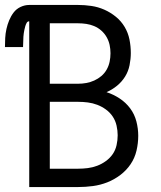

<svg xmlns="http://www.w3.org/2000/svg" viewBox="-30 -755 650 775"><path d="M88 0V-669Q81 -669 77.5 -662.5Q74 -656 72 -649Q70 -642 68.5 -635Q67 -628 66 -621Q65 -614 64.5 -607Q64 -600 64 -593Q64 -586 63.5 -579Q63 -572 63 -565H-10Q-10 -583 -9 -601.5Q-8 -620 -4 -638Q0 -656 7 -673Q14 -690 25 -704.5Q36 -719 53 -727Q70 -735 88 -735H285Q312 -735 339 -731Q366 -727 391 -716Q416 -705 437.5 -687.5Q459 -670 473 -646.5Q487 -623 492.5 -596Q498 -569 498 -541Q498 -517 493 -492Q488 -467 475 -446Q462 -425 442.5 -409Q423 -393 400 -383Q428 -374 453 -357.5Q478 -341 495.5 -317.5Q513 -294 520.5 -265Q528 -236 528 -207Q528 -177 521 -147Q514 -117 497 -92Q480 -67 455.5 -48.5Q431 -30 403 -19Q375 -8 345 -4Q315 0 285 0ZM171 -417H285Q302 -417 318.5 -420Q335 -423 350.5 -430Q366 -437 379 -448Q392 -459 400.5 -474Q409 -489 412.5 -506Q416 -523 416 -540Q416 -557 412.5 -573.5Q409 -590 400.5 -605Q392 -620 379 -631.5Q366 -643 350.5 -649.5Q335 -656 318.5 -658.5Q302 -661 285 -661H171ZM285 -74Q305 -74 324.5 -76.5Q344 -79 362.5 -86Q381 -93 397.5 -105Q414 -117 425 -133Q436 -149 440.5 -169Q445 -189 445 -209Q445 -228 440.5 -248Q436 -268 425 -284.5Q414 -301 397.5 -313Q381 -325 362.5 -332Q344 -339 324.5 -341.5Q305 -344 285 -344H171V-74Z"/></svg>

Font: Iosevka Meiseki Sans
Style: Regular
Weight: 400
Monospace: yes
Designer: Belleve Invis
Foundry: Belleve Invis
Version: Version 11.2.6; ttfautohint (v1.8.4)